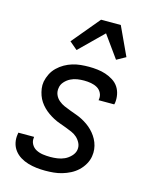

<svg xmlns="http://www.w3.org/2000/svg" viewBox="-115 -837 731 921"><g transform="rotate(15 250.0 -376.5)"><path d="M199 8Q177 8 155.5 5.5Q134 3 113.5 -3Q93 -9 75 -20Q57 -31 44.5 -47.5Q32 -64 27.5 -85Q23 -106 27 -128L28 -135H106V-132Q103 -114 111.5 -98.5Q120 -83 135.5 -75Q151 -67 169 -64.5Q187 -62 206 -62Q223 -62 241 -64.5Q259 -67 275.5 -74.5Q292 -82 306 -96.5Q320 -111 323 -128Q326 -146 318.5 -161.5Q311 -177 299 -188Q287 -199 271.5 -205.5Q256 -212 240.5 -218Q225 -224 209 -229.5Q193 -235 178 -243Q163 -251 149.5 -260.5Q136 -270 124.5 -281.5Q113 -293 104 -306.5Q95 -320 89.5 -335.5Q84 -351 81.5 -368Q79 -385 82 -403Q86 -423 95.5 -442Q105 -461 120.5 -476Q136 -491 154.5 -501.5Q173 -512 193 -518Q213 -524 233.5 -526Q254 -528 274 -528Q295 -528 316.5 -525.5Q338 -523 357.5 -516.5Q377 -510 394.5 -499Q412 -488 423 -471.5Q434 -455 438 -434Q442 -413 439 -392L437 -385H359L360 -388Q363 -406 355.5 -421Q348 -436 334 -444Q320 -452 303 -455Q286 -458 268 -458Q252 -458 235 -455.5Q218 -453 202 -445Q186 -437 173.5 -423Q161 -409 159 -392Q156 -374 162.5 -358.5Q169 -343 182 -332Q195 -321 210 -314.5Q225 -308 241 -302Q257 -296 272.5 -290.5Q288 -285 302.5 -277.5Q317 -270 330.5 -260.5Q344 -251 355.5 -239.5Q367 -228 376.5 -214Q386 -200 392 -184.5Q398 -169 400 -152Q402 -135 399 -117Q396 -97 385 -77.5Q374 -58 358 -43Q342 -28 322.5 -18Q303 -8 282.5 -2Q262 4 241 6Q220 8 199 8ZM195 -590 156 -623 271 -761H369L435 -619L390 -594L311 -704Z"/></g></svg>

Font: Iosevka Term Oblique
Style: Regular
Weight: 400
Italic angle: -9°
Monospace: yes
Designer: Belleve Invis
Foundry: Belleve Invis
Version: Version 31.4.0